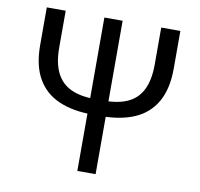

<svg xmlns="http://www.w3.org/2000/svg" viewBox="-81 -818 942 904"><g transform="rotate(10 390.0 -366.5)"><path d="M369.7 -273.7Q276.5 -273.7 209.4 -302.6Q142.2 -331.6 106.5 -393.6Q70.8 -455.7 70.8 -553.5V-733.4H161.2V-557.4Q161.2 -483.8 184.3 -437.3Q207.4 -390.8 253 -369.3Q298.5 -347.8 365.8 -347.8H415Q482.3 -347.8 527.5 -369.3Q572.8 -390.8 595.3 -437.3Q617.9 -483.8 617.9 -557.4V-733.4H709.4V-553.5Q709.4 -455.7 673.6 -393.6Q637.9 -331.6 571.3 -302.6Q504.7 -273.7 411.1 -273.7ZM346.1 0V-733.4H433.4V0Z"/></g></svg>

Font: Noto Sans JP
Style: Regular
Weight: 100
Designer: Ryoko NISHIZUKA 西塚涼子 (kana, bopomofo & ideographs); Paul D. Hunt (Latin, Greek & Cyrillic); Sandoll Communications 산돌커뮤니
Foundry: Adobe
Version: Version 2.004;hotconv 1.0.118;makeotfexe 2.5.65603